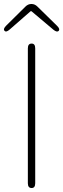

<svg xmlns="http://www.w3.org/2000/svg" viewBox="-30 -945 318 965"><path d="M129 0Q110 0 110 -24V-702Q110 -726 129 -726Q147 -726 147 -702V-24Q147 0 129 0ZM19 -797Q1 -781 -7 -790Q-16 -799 1 -816L98 -912Q111 -925 128 -925Q145 -925 158 -912L256 -816Q273 -800 265 -790Q256 -781 238 -796L130 -887Q126 -891 122 -887Z"/></svg>

Font: Resource Han Rounded JP ExtraLight
Style: Regular
Weight: 250
Designer: Cyano Hao (round all glyphs); Ryoko NISHIZUKA 西塚涼子 (kana, bopomofo & ideographs); Paul D. Hunt (Latin, Greek & Cyrillic)
Foundry: Cyano Hao
Version: 0.990